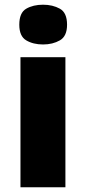

<svg xmlns="http://www.w3.org/2000/svg" viewBox="-20 -796 365 816"><path d="M67 0V-553H258V0ZM163 -607Q121 -607 91.5 -624.5Q62 -642 62 -691Q62 -742 91.5 -759Q121 -776 163 -776Q204 -776 234.5 -759Q265 -742 265 -691Q265 -642 234.5 -624.5Q204 -607 163 -607Z"/></svg>

Font: Noto Sans Symbols Black
Style: Regular
Weight: 900
Version: Version 2.002